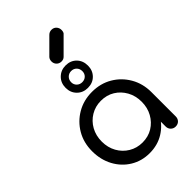

<svg xmlns="http://www.w3.org/2000/svg" viewBox="-295 -1145 1265 1265"><g transform="rotate(-45 338.0 -512.5)"><path d="M322 4Q248 4 189 -32Q130 -68 96 -131Q62 -194 62 -273Q62 -353 98.5 -415.5Q135 -478 197.5 -514.5Q260 -551 338 -551Q417 -551 479 -514.5Q541 -478 577.5 -415Q614 -352 614 -273L578 -265Q578 -189 544.5 -128Q511 -67 453.5 -31.5Q396 4 322 4ZM338 -79Q392 -79 433.5 -104.5Q475 -130 499.5 -174Q524 -218 524 -273Q524 -329 499.5 -373Q475 -417 433.5 -442.5Q392 -468 338 -468Q286 -468 243.5 -442.5Q201 -417 176.5 -373Q152 -329 152 -273Q152 -218 176.5 -174Q201 -130 243.5 -104.5Q286 -79 338 -79ZM567 1Q547 1 533.5 -12.5Q520 -26 520 -46V-205L539 -302L614 -273V-46Q614 -26 601 -12.5Q588 1 567 1ZM338 -588Q293 -588 263.5 -617.5Q234 -647 234 -692Q234 -738 264 -767.5Q294 -797 338 -797Q384 -797 413 -767.5Q442 -738 442 -692Q442 -647 413 -617.5Q384 -588 338 -588ZM338 -641Q361 -641 375.5 -655.5Q390 -670 390 -692Q390 -715 375.5 -730Q361 -745 338 -745Q316 -745 301 -730Q286 -715 286 -692Q286 -670 301 -655.5Q316 -641 338 -641ZM338 -834Q318 -834 304.5 -847.5Q291 -861 291 -881Q291 -900 302 -912L405 -1015Q419 -1029 438 -1029Q459 -1029 472 -1015Q485 -1001 485 -981Q485 -972 482.5 -963.5Q480 -955 472 -949L370 -847Q358 -834 338 -834Z"/></g></svg>

Font: Comfortaa SemiBold
Style: Regular
Weight: 600
Designer: Johan Aakerlund
Foundry: Johan Aakerlund
Version: Version 3.104; ttfautohint (v1.8.1.43-b0c9)